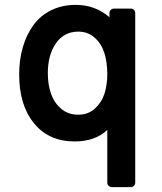

<svg xmlns="http://www.w3.org/2000/svg" viewBox="-20 -559 658 782"><path d="M58.1 -255.9Q58.1 -315.9 73 -366.9Q87.9 -418 116 -456.5Q144 -495.1 188.2 -517.1Q232.4 -539.1 288.1 -539.1Q368.2 -539.1 425.8 -488.8V-505.9Q425.8 -513.2 431.2 -518.6Q436.5 -523.9 443.8 -523.9H513.2Q520.5 -523.9 525.6 -518.6Q530.8 -513.2 530.8 -505.9V185.1Q530.8 192.4 525.6 197.8Q520.5 203.1 513.2 203.1H435.1Q427.7 203.1 422.4 197.8Q417 192.4 417 185.1V-29.8Q367.2 17.1 284.2 17.1Q178.7 17.1 118.4 -56.9Q58.1 -130.9 58.1 -255.9ZM174.8 -261.2Q174.8 -214.8 187.7 -177.5Q200.7 -140.1 229.2 -116Q257.8 -91.8 298.8 -91.8Q339.4 -91.8 366.9 -117.2Q394.5 -142.6 405.8 -178.5Q417 -214.4 417 -257.8Q417 -304.2 405.5 -341.8Q394 -379.4 366.5 -404.8Q338.9 -430.2 298.8 -430.2Q240.7 -430.2 207.8 -382.6Q174.8 -335 174.8 -261.2Z"/></svg>

Font: Fragment Mono
Style: Bold
Weight: 700
Designer: Wei Huang based on Nimbus Sans by URW Studio, based on Helvetica by Max Miedinger.
Foundry: Wei Huang
Version: Version 1.011